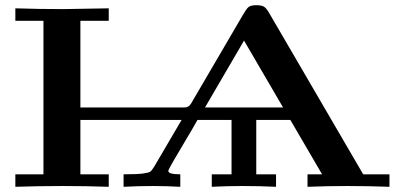

<svg xmlns="http://www.w3.org/2000/svg" viewBox="-20 -718 1583 738"><path d="M39 0V-48H147V-638H39V-686Q130 -683 222 -683Q239 -683 398 -686V-638H289V-305H690Q706 -305 715 -321L915 -663Q927 -684 935.5 -691Q944 -698 965 -698Q984 -698 993.5 -693Q1003 -688 1014 -669L1376 -48H1477V0Q1396 -3 1315 -3Q1238 -3 1162 0V-48H1218L1096 -257H965V-48H1041V0Q978 -3 914 -3H909Q857 -3 794 0V-48H870V-257H739Q722 -226 692.5 -177Q663 -128 645 -96.5Q627 -65 627 -61Q627 -48 673 -48V0Q620 -3 568 -3Q512 -3 455 0V-48Q507 -48 529.5 -51Q552 -54 558 -58.5Q564 -63 573 -78L678 -257H289V-48H398V0Q310 -3 222 -3Q130 -3 39 0ZM768 -305H1068L918 -562Z"/></svg>

Font: CMU Serif
Style: Bold
Weight: 700
Version: Version 0.7.0